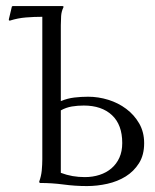

<svg xmlns="http://www.w3.org/2000/svg" viewBox="-20 -608 516 638"><path d="M182.1 -272Q204.1 -281.2 226.8 -283.9Q249.5 -286.6 272.9 -286.6Q306.6 -286.6 339.8 -276.4Q373 -266.1 399.4 -246.3Q425.8 -226.6 442.4 -198Q459 -169.4 459 -132.3Q459 -92.8 441.9 -65.7Q424.8 -38.6 397.7 -21.7Q370.6 -4.9 336.7 2.7Q302.7 10.3 269 10.3Q229.5 10.3 191.2 5.1Q152.8 0 113.3 0L110.4 -2V-4.9Q113.3 -12.7 115.5 -22Q117.7 -31.2 118.7 -41Q119.6 -50.8 120.1 -60.5Q120.6 -70.3 120.6 -78.6V-552.2Q93.3 -552.2 66.4 -550Q39.6 -547.9 13.2 -539.6L9.8 -540L9.3 -543.5L19.5 -586.4L22.5 -587.9H187.5Q188 -587.9 189.2 -587.4Q190.4 -586.9 190.9 -586.9V-584Q184.1 -570.3 183.1 -554.4Q182.1 -538.6 182.1 -523.9ZM182.1 -33.7Q201.2 -26.4 221.2 -22.9Q241.2 -19.5 261.7 -19.5Q288.1 -19.5 310.8 -26.9Q333.5 -34.2 350.3 -48.6Q367.2 -63 376.7 -84Q386.2 -105 386.2 -132.8Q386.2 -193.4 352.1 -225.3Q317.9 -257.3 258.3 -257.3Q238.3 -257.3 219 -254.2Q199.7 -251 182.1 -241.2Z"/></svg>

Font: CAT Linz
Style: Regular
Weight: 400
Designer: Peter Wiegel
Foundry: Peter Wiegel
Version: Version 1.08